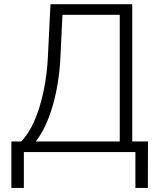

<svg xmlns="http://www.w3.org/2000/svg" viewBox="-20 -731 764 923"><path d="M615.7 -50.8H691.4L690.9 172.4H630.9V0H94.7V172.4H34.7V-50.8H82Q136.2 -107.4 169.7 -216.1Q203.1 -324.7 210 -454.1L222.7 -710.9H615.7ZM151.9 -50.8H555.7V-659.7H280.3L270.5 -456.1Q264.2 -329.1 233.2 -222.2Q202.1 -115.2 151.9 -50.8Z"/></svg>

Font: Roboto Light
Style: Regular
Weight: 300
Designer: Google
Version: Version 2.134; 2016; ttfautohint (v1.6)